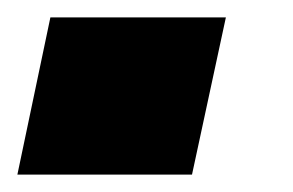

<svg xmlns="http://www.w3.org/2000/svg" viewBox="-42 -201 337 221"><path d="M16 -181H218L179 0H-22Z"/></svg>

Font: Decalotype Black Italic
Style: Regular
Weight: 900
Italic angle: -12°
Designer: Alfredo Marco Pradil
Foundry: Alfredo Marco Pradil
Version: Version 1.0